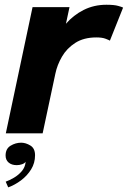

<svg xmlns="http://www.w3.org/2000/svg" viewBox="-20 -561 538 808"><path d="M4.5 0 117 -531H272.5L257.5 -461Q289 -497.5 332.2 -519.2Q375.5 -541 428 -541Q460.5 -541 477.2 -536.2Q494 -531.5 498 -529L442.5 -390Q438.5 -392.5 424.2 -398Q410 -403.5 385.5 -403.5Q332.5 -403.5 296.8 -380.5Q261 -357.5 240.8 -322.5Q220.5 -287.5 213 -251L159.5 0ZM50.5 134Q29 134 16.2 123Q3.5 112 3.5 93.5Q3.5 65 24.5 52.2Q45.5 39.5 69 39.5Q88.5 39.5 108 51.5Q127.5 63.5 127.5 92.5Q127.5 125 111 151.8Q94.5 178.5 68.5 198Q42.5 217.5 14.5 227.5L4 203.5Q19.5 198 38.5 187Q57.5 176 71.8 159.2Q86 142.5 88 119.5Q83.5 126.5 72.8 130.2Q62 134 50.5 134Z"/></svg>

Font: Epilogue
Style: Bold Italic
Weight: 700
Italic angle: -12°
Designer: Tyler Finck
Foundry: Etcetera Type Co
Version: Version 2.111; ttfautohint (v1.8.3)